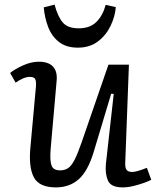

<svg xmlns="http://www.w3.org/2000/svg" viewBox="-20 -800 692 834"><path d="M24 -483Q43 -499 79 -515.5Q115 -532 149 -532Q190 -532 210 -511Q230 -490 226 -449L200 -153Q196 -104 203.5 -82Q211 -60 241 -60Q261 -60 275.5 -69.5Q290 -79 303.5 -105Q317 -131 334 -180L451 -519H540L524 -93Q523 -71 530 -62Q537 -53 554 -53Q573 -53 618 -71L637 -19Q626 -13 605 -5.5Q584 2 559.5 8Q535 14 513 14Q462 14 449 -15.5Q436 -45 440 -88L474 -392L463 -393L387 -140Q362 -57 322 -21.5Q282 14 223 14Q151 14 127.5 -29Q104 -72 112 -159L136 -423Q138 -448 132.5 -457Q127 -466 110 -466Q83 -466 48 -441ZM318 -593Q268 -593 236.5 -617.5Q205 -642 189.5 -682Q174 -722 170 -768L217 -780Q231 -728 252.5 -702.5Q274 -677 322 -677Q371 -677 399 -705Q427 -733 439 -779L483 -769Q480 -729 460.5 -688Q441 -647 405.5 -620Q370 -593 318 -593Z"/></svg>

Font: Literata 7pt
Style: Italic
Weight: 400
Italic angle: -2°
Designer: Latin by Veronika Burian and Jose Scaglione. Greek by Irene Vlachou. Cyrillic by Vera Evstafieva
Foundry: TypeTogether
Version: Version 3.002